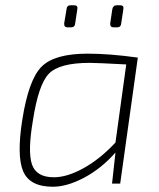

<svg xmlns="http://www.w3.org/2000/svg" viewBox="-20 -698 606 730"><path d="M250 -594H237Q223 -594 224 -609L233 -663Q234 -678 249 -678H262Q277 -678 274 -663L266 -610Q265 -594 250 -594ZM425 -594H412Q398 -594 399 -609L407 -663Q410 -678 424 -678H437Q452 -678 449 -663L441 -610Q440 -594 425 -594ZM437 0H406L419 -118Q365 -57 300 -22.5Q235 12 181 12Q93 12 68 -47Q43 -106 65 -244Q89 -396 138.5 -445Q188 -494 313 -494Q397 -494 504 -479ZM419 -156 460 -453Q346 -459 321 -459Q206 -459 166 -418Q126 -377 105 -239Q85 -122 101.5 -73Q118 -24 185 -24Q235 -24 297.5 -58.5Q360 -93 419 -156Z"/></svg>

Font: Exo 2.0 Extra Light
Style: Italic
Weight: 250
Italic angle: -8°
Designer: Natanael Gama
Version: Version 1.001;PS 001.001;hotconv 1.0.70;makeotf.lib2.5.58329